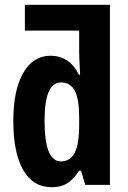

<svg xmlns="http://www.w3.org/2000/svg" viewBox="-20 -780 540 810"><path d="M198.2 9.8Q119.1 9.8 77.6 -63.2Q36.1 -136.2 36.1 -270Q36.1 -398.4 77.6 -471.7Q119.1 -544.9 193.8 -544.9Q231.4 -544.9 261.7 -525.6Q292 -506.3 313 -464.8H317.9Q316.4 -496.6 315.2 -519.8Q314 -543 314 -558.1V-650.9H85V-759.8H443.8V0H339.8L321.8 -60.1H314Q290 -23.4 263.9 -6.8Q237.8 9.8 198.2 9.8ZM236.8 -99.1Q275.9 -99.1 294.9 -135Q314 -170.9 314 -252V-283.2Q314 -361.8 295.7 -397Q277.3 -432.1 236.8 -432.1Q168 -432.1 168 -271Q168 -182.6 185.5 -140.9Q203.1 -99.1 236.8 -99.1Z"/></svg>

Font: Open Sans Condensed
Style: Bold
Weight: 700
Width: 3
Designer: Monotype Design Team
Foundry: Monotype Imaging Inc.
Version: Version 3.003; ttfautohint (v1.8.4)